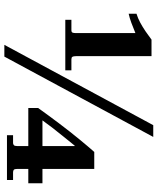

<svg xmlns="http://www.w3.org/2000/svg" viewBox="59 -771 724 882"><g transform="rotate(90 421.0 -330.0)"><path d="M71 -268V-296H120Q127 -296 129.5 -300.5Q132 -305 132 -317V-590Q108 -580 85 -571.5Q62 -563 43 -559V-595Q63 -601 83.5 -612Q104 -623 124.5 -637Q145 -651 162 -664H238V-317Q238 -305 241 -300.5Q244 -296 253 -296H303V-268ZM186 12 555 -672H609L240 12ZM601 0V-28H637Q642 -28 646.5 -31.5Q651 -35 651 -47V-98H476V-143Q511 -192 548 -241Q585 -290 619.5 -332Q654 -374 678 -401H756V-163H822V-98H756V-47Q756 -35 760 -31.5Q764 -28 772 -28H807V0ZM533 -163H651V-311H649Q628 -285 606.5 -258.5Q585 -232 566 -207.5Q547 -183 533 -163Z"/></g></svg>

Font: Frank Ruhl Libre
Style: Bold
Weight: 700
Designer: Yanek Iontef
Foundry: Fontef
Version: Version 6.004